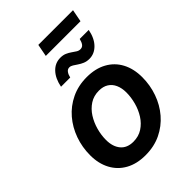

<svg xmlns="http://www.w3.org/2000/svg" viewBox="-251 -970 1089 1089"><g transform="rotate(-45 293.5 -425.5)"><path d="M254.9 11.2Q185.5 11.2 135.7 -16.4Q85.9 -43.9 59.1 -94Q32.2 -144 32.2 -210.9Q32.2 -275.4 53.2 -334.5Q74.2 -393.6 113.5 -439.5Q152.8 -485.4 208.3 -512Q263.7 -538.6 332 -538.6Q401.4 -538.6 451.4 -511Q501.5 -483.4 528.1 -433.1Q554.7 -382.8 554.7 -315.4Q554.7 -251.5 533.9 -192.6Q513.2 -133.8 473.9 -87.9Q434.6 -42 379.4 -15.4Q324.2 11.2 254.9 11.2ZM260.3 -91.8Q302.2 -91.8 334 -112.3Q365.7 -132.8 387 -166.3Q408.2 -199.7 418.9 -239.5Q429.7 -279.3 429.7 -317.4Q429.7 -353.5 417.7 -380.1Q405.8 -406.7 382.8 -421.1Q359.9 -435.5 326.7 -435.5Q284.7 -435.5 253.2 -415Q221.7 -394.5 200.4 -361.1Q179.2 -327.6 168.2 -287.8Q157.2 -248 157.2 -209Q157.2 -155.3 183.8 -123.5Q210.4 -91.8 260.3 -91.8ZM416.5 -600.6Q395 -600.6 378.4 -607.7Q361.8 -614.7 348.4 -624Q335 -633.3 323.5 -640.4Q312 -647.5 301.3 -647.5Q286.6 -647.5 277.3 -634.5Q268.1 -621.6 264.2 -603H190.4Q201.2 -658.7 231.2 -690.4Q261.2 -722.2 303.7 -722.2Q325.7 -722.2 341.8 -715.1Q357.9 -708 370.8 -698.7Q383.8 -689.5 395 -682.4Q406.2 -675.3 418.9 -675.3Q434.1 -675.3 442.9 -686.5Q451.7 -697.8 457 -719.7H529.3Q518.6 -663.6 487.8 -632.1Q457 -600.6 416.5 -600.6ZM545.4 -861.8 531.2 -787.6H252.9L267.1 -861.8Z"/></g></svg>

Font: Inter 24pt SemiBold
Style: Italic
Weight: 600
Italic angle: -9.3988°
Designer: Rasmus Andersson
Foundry: rsms
Version: Version 4.001;git-66647c0bb